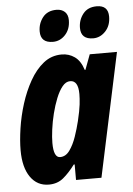

<svg xmlns="http://www.w3.org/2000/svg" viewBox="-54 -799 588 850"><g transform="rotate(-5 240.0 -374.0)"><path d="M129 10Q77 10 47 -33Q17 -76 17 -152Q17 -195 25 -249Q33 -303 50 -357Q67 -411 93 -457Q119 -503 154 -531Q189 -559 235 -559Q267 -559 292.5 -541Q318 -523 331 -482H334L359 -549H480L363 0H250V-69H246Q220 -34 193.5 -12Q167 10 129 10ZM189 -107Q214 -107 231.5 -131.5Q249 -156 261 -191Q273 -226 281 -259Q292 -305 295 -331.5Q298 -358 298 -378Q298 -438 262 -438Q243 -438 227.5 -419Q212 -400 199.5 -369Q187 -338 178 -302Q169 -266 164.5 -231.5Q160 -197 160 -172Q160 -107 189 -107ZM381 -618Q326 -618 326 -669Q326 -704 347 -731Q368 -758 408 -758Q459 -758 459 -708Q459 -668 435.5 -643Q412 -618 381 -618ZM202 -618Q147 -618 147 -669Q147 -704 168 -731Q189 -758 229 -758Q252 -758 266 -745Q280 -732 280 -708Q280 -668 257 -643Q234 -618 202 -618Z"/></g></svg>

Font: Noto Sans ExtraCondensed ExtraBold
Style: Italic
Weight: 800
Width: 2
Italic angle: -12°
Designer: Monotype Design Team
Foundry: Monotype Imaging Inc.
Version: Version 2.013; ttfautohint (v1.8.4.7-5d5b)